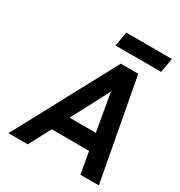

<svg xmlns="http://www.w3.org/2000/svg" viewBox="-201 -1016 1082 1155"><g transform="rotate(30 339.5 -439.0)"><path d="M27.4 0 403.8 -700H525L655.6 0H527.6L500.8 -150.4H241.2L161.6 0ZM299.4 -264.6H481.6L445.6 -472Q444.4 -478.5 442.4 -489.9Q440.4 -501.3 438.8 -512.5Q437.1 -523.7 436.6 -529.4Q434.1 -523.4 429.2 -512.9Q424.4 -502.4 419 -491.7Q413.7 -481 409.8 -474.2ZM321.6 -778.8 338.8 -878.2H655.8L638.6 -778.8Z"/></g></svg>

Font: Overpass
Style: Italic
Weight: 400
Italic angle: -10°
Designer: Delve Withrington, Dave Bailey, Thomas Jockin
Foundry: Delve Fonts LLC
Version: Version 4.000